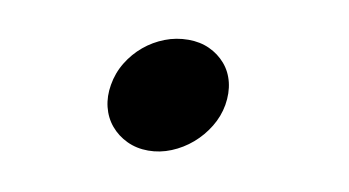

<svg xmlns="http://www.w3.org/2000/svg" viewBox="-38 -564 676 372"><g transform="rotate(10 300.0 -377.5)"><path d="M175 -378Q179 -402 191.5 -422.5Q204 -443 222 -458Q240 -473 262 -481.5Q284 -490 308 -490Q331 -490 349.5 -481.5Q368 -473 381 -458Q394 -443 399 -422.5Q404 -402 400 -378Q396 -355 383.5 -334.5Q371 -314 353 -298.5Q335 -283 313 -274Q291 -265 268 -265Q245 -265 226 -274Q207 -283 194 -298.5Q181 -314 176 -334.5Q171 -355 175 -378Z"/></g></svg>

Font: Maple Mono NL ExtraBold
Style: Italic
Weight: 800
Italic angle: -10°
Monospace: yes
Designer: subframe7536
Version: Version 7.000